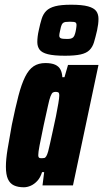

<svg xmlns="http://www.w3.org/2000/svg" viewBox="-20 -785 437 813"><path d="M81 8Q56 8 39 0Q22 -8 13.5 -27Q5 -46 5 -79Q5 -110 12 -153Q19 -196 30 -256Q45 -329 58 -379Q71 -429 86.5 -460Q102 -491 122.5 -504.5Q143 -518 172 -518Q198 -518 213.5 -511Q229 -504 236 -490.5Q243 -477 244 -458H253L268 -510H397L289 0H160L167 -56H158Q151 -33 138 -19Q125 -5 110 1.5Q95 8 81 8ZM157 -115Q163 -115 167.5 -116Q172 -117 176 -123.5Q180 -130 184 -144Q187 -154 192 -178Q197 -202 204 -232.5Q211 -263 217 -293Q223 -323 227 -347Q231 -371 231 -380Q231 -392 226.5 -394Q222 -396 216 -396Q208 -396 203.5 -393Q199 -390 194 -377.5Q189 -365 183 -336.5Q177 -308 165 -255Q153 -198 147.5 -169Q142 -140 142 -128Q142 -122 144 -119Q146 -116 149.5 -115.5Q153 -115 157 -115ZM255 -549Q208 -549 182.5 -555.5Q157 -562 147.5 -575Q138 -588 138 -607Q138 -618 139.5 -630.5Q141 -643 144 -656Q150 -685 156.5 -705.5Q163 -726 176 -739Q189 -752 213.5 -758.5Q238 -765 281 -765Q328 -765 353 -758Q378 -751 387.5 -738Q397 -725 397 -705Q397 -694 395.5 -682Q394 -670 391 -656Q384 -626 378 -606Q372 -586 359 -573Q346 -560 321.5 -554.5Q297 -549 255 -549ZM264 -620Q273 -620 279.5 -621.5Q286 -623 290.5 -627.5Q295 -632 298 -643Q300 -649 302 -661Q304 -673 304 -679Q304 -687 299.5 -690Q295 -693 276 -693Q265 -693 257.5 -692Q250 -691 245.5 -686.5Q241 -682 238 -671Q237 -665 234 -653Q231 -641 231 -634Q231 -626 237.5 -623Q244 -620 264 -620Z"/></svg>

Font: Saira ExtraCondensed Black
Style: Italic
Weight: 900
Width: 2
Italic angle: -12°
Designer: Hector Gatti with collaboration of the Omnibus-Type team
Foundry: Omnibus-Type
Version: Version 1.101